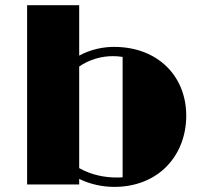

<svg xmlns="http://www.w3.org/2000/svg" viewBox="-20 -711 779 740"><path d="M84.5 0H285.2V-21.5C327.6 -0.5 376 9.3 420.4 9.3C592.3 9.3 697.8 -113.3 697.8 -265.1C697.8 -417.5 588.4 -530.3 419.4 -530.3C379.4 -530.3 330.6 -521.5 285.2 -496.6V-690.9H84.5ZM285.2 -63V-454.6C325.2 -482.4 372.1 -494.6 415 -494.6C426.8 -494.6 440.4 -493.7 452.6 -491.7V-27.8C445.8 -26.9 438 -26.9 428.7 -26.9C387.2 -26.9 334.5 -35.2 285.2 -63Z"/></svg>

Font: Limelight
Style: Regular
Weight: 400
Designer: Nicole Fally
Foundry: Nicole Fally
Version: Version 1.002